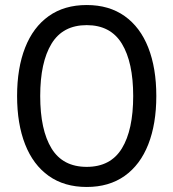

<svg xmlns="http://www.w3.org/2000/svg" viewBox="-20 -732 690 764"><path d="M325 12Q236 12 174 -32Q112 -76 80 -157.5Q48 -239 48 -350Q48 -461 80 -542.5Q112 -624 174 -668Q236 -712 325 -712Q414 -712 476 -668Q538 -624 570 -542.5Q602 -461 602 -350Q602 -239 570 -157.5Q538 -76 476 -32Q414 12 325 12ZM325 -68Q420 -68 465 -141.5Q510 -215 510 -350Q510 -484 465 -558Q420 -632 325 -632Q230 -632 185 -558Q140 -484 140 -350Q140 -215 185 -141.5Q230 -68 325 -68Z"/></svg>

Font: HostGroteskRegular
Style: Regular
Weight: 400
Designer: Doukan Karapınar based on Poppins by Indian Type Foundry, Jonny Pinhorn
Foundry: Element Type
Version: Version 1.001; ttfautohint (v1.8.4.7-5d5b)